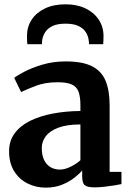

<svg xmlns="http://www.w3.org/2000/svg" viewBox="-20 -850 599 881"><path d="M190.2 11Q145 11 106.6 -8.1Q68.2 -27.1 45 -64.5Q21.7 -101.8 21.7 -156.3Q21.7 -203.6 47.2 -238.2Q72.6 -272.8 117.6 -295.2Q162.5 -317.5 221.8 -328.8Q281.1 -340.1 349 -340.7V-366.2Q349 -404.7 340.9 -427.9Q332.8 -451.2 310.3 -461.9Q287.8 -472.6 244.8 -472.6Q187 -472.6 143.9 -456Q100.8 -439.4 76.8 -427.7L45.2 -492.6Q57.1 -502.6 91.3 -520.7Q125.4 -538.7 174.8 -553.5Q224.2 -568.2 281.3 -568.2Q357.8 -568.2 401.7 -546.3Q445.6 -524.3 464.3 -479.6Q483 -434.9 483 -366V-61.4H537.3V-5.3Q525.9 -2.7 504.4 0.8Q482.9 4.3 458.6 7Q434.3 9.7 414.5 9.7Q380.6 9.7 368.8 -0.3Q357.1 -10.3 357.1 -41.1V-67.4Q344.6 -52.8 321 -34.2Q297.4 -15.7 264.4 -2.4Q231.5 11 190.2 11ZM255.1 -71.9Q276.6 -71.9 303.2 -84.5Q329.7 -97.1 349 -114.9V-279Q286.6 -278.9 247.3 -264Q208.1 -249.1 189.9 -224.7Q171.7 -200.2 171.7 -170.7Q171.7 -138 182.3 -116.1Q192.8 -94.2 211.7 -83Q230.5 -71.9 255.1 -71.9ZM280.7 -830.2Q333.3 -830.2 372.4 -811.4Q411.6 -792.5 433.3 -759.5Q455 -726.5 455 -683.9Q455 -675.8 454.5 -664.8Q454 -653.7 453.7 -647.1H388.2Q388.5 -650.7 388.2 -655.7Q387.8 -660.6 386.8 -666.3Q384.5 -685 373.9 -702.1Q363.3 -719.3 340.8 -730.4Q318.4 -741.4 280.7 -741.4Q242.6 -741.4 220.2 -730.2Q197.7 -718.9 187.1 -701.8Q176.5 -684.6 173.5 -666Q173 -660.6 172.8 -655.7Q172.5 -650.7 172.5 -647.1H105.8Q104.5 -653.7 104.2 -664.8Q103.8 -675.8 103.8 -684.7Q103.8 -726.9 125.3 -759.7Q146.8 -792.5 186.6 -811.4Q226.3 -830.2 280.7 -830.2Z"/></svg>

Font: Merriweather Light
Style: Regular
Weight: 300
Version: Version 2.100